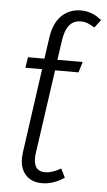

<svg xmlns="http://www.w3.org/2000/svg" viewBox="-54 -779 459 825"><g transform="rotate(5 175.5 -366.0)"><path d="M192 -612 179 -523H288L274 -477H173L121 -112Q120 -105 120 -92Q120 -37 168 -37Q198 -37 236 -59L255 -21Q207 11 159 11Q115 11 89.5 -15.5Q64 -42 64 -89Q64 -96 66 -114L117 -477H45L52 -523H123L136 -614Q145 -678 178.5 -710.5Q212 -743 262 -743Q311 -743 351 -709L325 -675Q309 -685 295.5 -690.5Q282 -696 265 -696Q205 -696 192 -612Z"/></g></svg>

Font: Fira Sans Extra Condensed Light
Style: Italic
Weight: 300
Width: 3
Italic angle: -8°
Designer: Carrois Corporate & Edenspiekermann AG
Foundry: Carrois Corporate GbR & Edenspiekermann AG
Version: Version 4.203